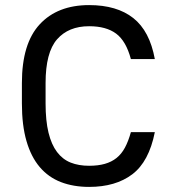

<svg xmlns="http://www.w3.org/2000/svg" viewBox="-20 -727 670 754"><path d="M330 7Q268 7 219 -12Q170 -31 136 -71Q102 -111 84 -173Q66 -235 66 -321V-401Q66 -556 136 -631.5Q206 -707 330 -707Q439 -707 503.5 -656Q568 -605 588 -495H494Q475 -566 436 -595Q397 -624 330 -624Q249 -624 204 -572.5Q159 -521 159 -401V-321Q159 -253 170.5 -206Q182 -159 204 -130Q226 -101 257.5 -88.5Q289 -76 330 -76Q365 -76 391.5 -83.5Q418 -91 437.5 -106.5Q457 -122 470.5 -147Q484 -172 494 -208H588Q565 -92 499.5 -42.5Q434 7 330 7Z"/></svg>

Font: Golos UI
Style: Regular
Weight: 400
Designer: A.Korolkova, Vitaly Kuzmin
Foundry: ParaType Ltd
Version: Version 2.000